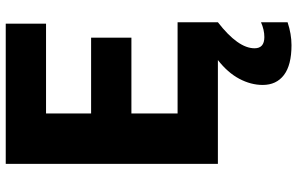

<svg xmlns="http://www.w3.org/2000/svg" viewBox="-208 -590 1061 686"><g transform="rotate(-90 323.0 -247.5)"><path d="M80 0ZM586 -144V0H80V-758H581V-614H260V-453H531V-309H260V-144ZM362 160Q362 118 384 76.5Q406 35 451 0H586Q493 72 493 131Q493 166 533 166Q559 166 586 154V249Q544 263 504 263Q433 263 397.5 236Q362 209 362 160Z"/></g></svg>

Font: Biryani Black
Style: Regular
Weight: 900
Designer: Dan Reynolds and Mathieu Reguer
Foundry: Dan Reynolds and Mathieu Reguer
Version: Version 1.004; ttfautohint (v1.1) -l 5 -r 5 -G 72 -x 0 -D la